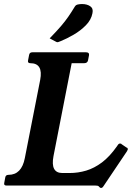

<svg xmlns="http://www.w3.org/2000/svg" viewBox="-34 -919 669 951"><path d="M593 -188Q597 -187 598 -185Q599 -183 599 -178Q598 -177 597.5 -175.5Q597 -174 595 -170L478 4Q473 12 466 12Q464 12 461.5 10.5Q459 9 455 4Q452 0 438 0H-2Q-16 0 -13 -13L-8 -40Q-6 -53 8 -53Q73 -53 89 -136L165 -523Q181 -606 116 -606Q102 -606 105 -620L110 -646Q112 -660 126 -660H392Q409 -660 407 -646L402 -620Q399 -606 383 -606H321L231 -146Q215 -62 275 -62H310Q353 -62 393 -74Q433 -86 471 -114.5Q509 -143 545 -194L549 -200Q554 -208 560 -208Q563 -208 565 -207.5Q567 -207 568 -205ZM212 -729Q247 -765 268 -789.5Q289 -814 304.5 -836.5Q320 -859 337 -887Q342 -895 352.5 -897Q363 -899 372 -899Q397 -899 413 -888Q429 -877 424 -854Q418 -821 391.5 -794Q365 -767 330.5 -747Q296 -727 266 -715Q262 -714 258 -712Q254 -710 250 -710Q247 -710 242 -713Z"/></svg>

Font: Young Serif Light
Style: Italic
Weight: 300
Italic angle: -10.979°
Designer: Bastien Sozeau
Foundry: NBR — Bastien Sozeau
Version: Version 5.001